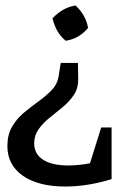

<svg xmlns="http://www.w3.org/2000/svg" viewBox="-20 -508 451 702"><path d="M220 -359Q184 -389 172 -441Q208 -480 256 -488Q294 -453 302 -406Q269 -366 220 -359ZM219 174Q120 174 63.5 134.5Q7 95 7 26Q7 -15 24 -44.5Q41 -74 67.5 -96Q94 -118 121 -137.5Q148 -157 168.5 -178Q189 -199 194 -227L202 -278H265L266 -217Q266 -185 250 -161Q234 -137 210 -117Q186 -97 162 -78Q138 -59 121.5 -36Q105 -13 105 16Q105 55 137.5 76Q170 97 230 97Q266 97 309 89L350 -42H388V147Q300 174 219 174Z"/></svg>

Font: Piazzolla Medium
Style: Regular
Weight: 500
Designer: Juan Pablo del Peral
Foundry: Huerta Tipografica
Version: Version 1.330